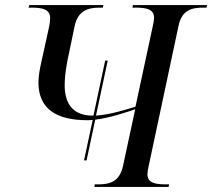

<svg xmlns="http://www.w3.org/2000/svg" viewBox="-20 -734 833 754"><path d="M310 -104H320L354 -264C412 -271 482 -295 511 -305L463 -82C449 -19 410 -10 365 -10H352L351 0H642L644 -10H631C589 -10 559 -16 559 -50C559 -56 561 -70 563 -78L681 -632C694 -695 733 -704 778 -704H791L793 -714H502L500 -704H513C555 -704 585 -698 585 -664C585 -658 583 -644 581 -636L512 -315C485 -307 417 -284 357 -280L403 -496H393L347 -280C346 -280 344 -280 343 -280C271 -280 234 -322 234 -399C234 -448 246 -503 252 -530L273 -631C286 -693 326 -704 371 -704H384L386 -714H95L92 -704H105C147 -704 177 -697 177 -663C177 -657 176 -643 172 -625L150 -525C145 -501 131 -449 131 -410C131 -307 201 -262 322 -262C329 -262 336 -262 344 -263Z"/></svg>

Font: Noto Serif Display
Style: Italic
Weight: 400
Italic angle: -12°
Designer: Monotype Design Team
Foundry: Monotype Imaging Inc.
Version: Version 2.009